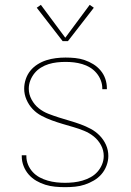

<svg xmlns="http://www.w3.org/2000/svg" viewBox="-20 -766 540 794"><path d="M249 8Q228 8 207.5 6Q187 4 167.5 -2Q148 -8 130 -18.5Q112 -29 98.5 -44.5Q85 -60 77.5 -79.5Q70 -99 70 -119Q70 -121 70 -122Q70 -123 70 -124H89Q89 -123 89 -122Q89 -121 89 -120Q89 -102 96 -85Q103 -68 115.5 -54.5Q128 -41 144 -32.5Q160 -24 177.5 -19Q195 -14 213 -12Q231 -10 249 -10Q267 -10 285 -12Q303 -14 320.5 -19Q338 -24 354.5 -33Q371 -42 383 -55.5Q395 -69 402 -86Q409 -103 409 -121Q409 -145 397.5 -166Q386 -187 368 -201.5Q350 -216 328 -225Q306 -234 283.5 -240.5Q261 -247 239 -253.5Q217 -260 195 -268Q173 -276 152 -287Q131 -298 115 -315Q99 -332 89.5 -354Q80 -376 80 -399Q80 -419 86.5 -438.5Q93 -458 105.5 -473.5Q118 -489 135.5 -500Q153 -511 172 -517Q191 -523 211 -525.5Q231 -528 251 -528Q271 -528 291 -526Q311 -524 330 -517.5Q349 -511 366 -500.5Q383 -490 396 -474.5Q409 -459 415.5 -440Q422 -421 422 -401Q422 -400 422 -399Q422 -398 422 -397H403Q403 -398 403 -399Q403 -400 403 -401Q403 -418 396.5 -434.5Q390 -451 378.5 -464.5Q367 -478 352 -487Q337 -496 320 -501Q303 -506 286 -508Q269 -510 251 -510Q233 -510 215.5 -508Q198 -506 181.5 -501Q165 -496 149.5 -486.5Q134 -477 123 -463.5Q112 -450 105.5 -433.5Q99 -417 99 -399Q99 -376 110.5 -354.5Q122 -333 140 -318.5Q158 -304 180 -295.5Q202 -287 224 -280Q246 -273 268.5 -266.5Q291 -260 313 -252Q335 -244 355.5 -233Q376 -222 392.5 -205Q409 -188 418.5 -166.5Q428 -145 428 -121Q428 -101 420.5 -81Q413 -61 399.5 -45.5Q386 -30 368 -19.5Q350 -9 330.5 -2.5Q311 4 290.5 6Q270 8 249 8ZM239 -596 132 -734 149 -746 250 -610 351 -746 368 -734 261 -596Z"/></svg>

Font: Zed Mono Thin
Style: Regular
Weight: 100
Monospace: yes
Designer: Belleve Invis
Foundry: Belleve Invis
Version: Version 1.0.0; ttfautohint (v1.8.4)